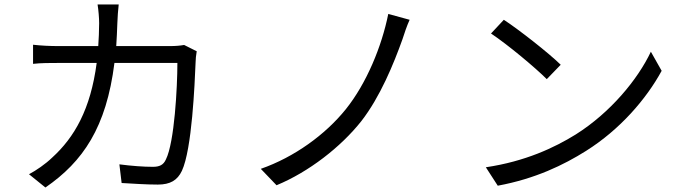

<svg xmlns="http://www.w3.org/2000/svg" viewBox="-20 -807 3040 854"><path d="M799 -607C782 -604 762 -602 735 -602H497C499 -635 501 -669 502 -705C503 -729 505 -764 508 -787H414C418 -763 421 -726 421 -704C421 -668 419 -634 417 -602H241C203 -602 162 -604 127 -608V-523C162 -527 203 -527 242 -527H410C383 -321 311 -196 212 -106C182 -77 141 -49 109 -32L182 27C349 -88 453 -240 489 -527H769C769 -420 756 -174 718 -98C707 -73 689 -65 660 -65C618 -65 565 -69 511 -76L521 7C573 10 631 14 682 14C737 14 769 -5 789 -47C834 -143 846 -434 850 -530C850 -543 852 -562 855 -579Z M1802 -719 1707 -745C1678 -601 1611 -437 1518 -321C1427 -208 1289 -108 1140 -56L1210 17C1353 -42 1496 -153 1587 -268C1671 -376 1731 -523 1770 -632C1778 -657 1790 -693 1802 -719Z M2221 -719 2164 -658C2239 -608 2361 -506 2412 -455L2474 -519C2421 -571 2287 -676 2221 -719ZM2141 -63 2194 19C2361 -12 2487 -73 2587 -136C2738 -231 2855 -367 2923 -492L2875 -577C2817 -454 2695 -306 2541 -209C2446 -150 2316 -89 2141 -63Z"/></svg>

Font: Noto Sans Japanese Regular
Style: Regular
Weight: 400
Designer: Ryoko NISHIZUKA (kana & ideographs); Paul D. Hunt (Latin, Greek & Cyrillic); Wenlong ZHANG (bopomofo); Sandoll Communica
Foundry: Adobe Systems Incorporated
Version: Version 1.000;PS 1;hotconv 1.0.78;makeotf.lib2.5.61930